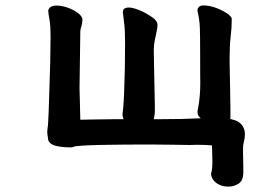

<svg xmlns="http://www.w3.org/2000/svg" viewBox="-20 -505 1040 712"><path d="M712.4 -463.4Q712.4 -464.4 712.4 -465.6Q712.4 -466.8 712.4 -467.8Q712.4 -468.8 712.6 -470Q712.9 -471.2 713.1 -472.4Q713.4 -473.6 714.4 -474.6Q718.8 -484.9 734.9 -484.9Q753.9 -484.9 776.6 -477.3Q799.3 -469.7 818.4 -457.5Q828.1 -451.7 832 -447.5Q835.9 -443.4 837.6 -440.7Q839.4 -438 839.4 -434.6Q839.4 -400.9 835.4 -369.1Q831.5 -337.4 831.5 -290V-270.5Q831.5 -256.3 833 -193.8Q834.5 -119.6 834.5 -104.5V-73.2Q834.5 -68.8 834 -64Q842.8 -62 851.1 -59.1Q876 -51.3 885.3 -25.9Q888.2 -17.6 888.2 -9Q888.2 -0.5 887.2 7.3Q887.2 9.8 884.3 21.2Q881.3 32.7 881.3 43V64.5Q881.3 77.1 881.8 90.3Q882.3 103.5 882.3 115.2V133.8Q882.3 165 864.3 176.3Q847.2 187 827.9 187Q808.6 187 795.9 181.2Q782.7 175.3 775.1 167.2Q767.6 159.2 765.1 151.9Q762.7 144.5 762.7 141.1Q762.7 136.7 763.7 135.3Q767.6 122.1 767.6 94.2Q767.6 89.4 767.1 69.8Q766.6 50.3 766.6 46.9Q766.1 40 766.1 34.2Q726.1 30.8 684.6 32.7Q662.1 32.7 619.1 31.7Q544.4 30.3 444.8 31.2L367.7 32.2Q294.4 33.2 257.3 37.6Q251.5 41.5 240.2 41.5Q208 41.5 184.6 35.2Q172.4 31.7 165 24.4Q157.7 17.1 157.7 5.4Q155.3 -7.8 155.3 -15.1Q155.3 -22.5 156.5 -29.5Q157.7 -36.6 158.7 -53.7Q160.2 -76.2 162.6 -155.3Q167.5 -290.5 167.5 -365.2Q167.5 -410.6 163.6 -431.6Q159.7 -452.6 158.7 -466.3Q160.6 -472.7 164.6 -476.6Q172.4 -484.4 189 -484.4Q207.5 -484.4 228.5 -477.5Q249.5 -470.7 266.6 -458.5Q285.6 -445.3 285.6 -432.1Q285.6 -418.9 281.7 -407.2Q277.8 -395.5 277.8 -387.7Q277.8 -382.3 276.4 -285.9Q274.9 -189.5 274.9 -177.2Q274.9 -166.5 276.4 -121.1Q277.8 -69.3 277.8 -61Q282.2 -61 330.1 -62Q377.9 -63 405.8 -63H438Q436 -67.9 434.1 -79.1Q435.1 -84 437 -106.2Q439 -128.4 440.4 -164.1Q443.8 -248.5 443.8 -345.7Q443.8 -395 440.4 -419.4Q437 -444.3 436 -455.6Q435.5 -457.5 435.5 -459.7Q435.5 -461.9 436.3 -465.3Q437 -468.8 439 -471.2Q445.3 -477.1 457.5 -477.1Q471.2 -477.1 491.7 -469.2Q506.3 -463.9 519.5 -456.5Q549.3 -439.9 557.6 -429.2Q564 -421.9 564 -411.6Q564 -402.8 560.5 -387Q557.1 -371.1 554.7 -358.9Q550.3 -339.4 550.3 -321.3Q550.3 -314.9 551.3 -257.6Q552.2 -200.2 553.2 -164.6Q554.2 -128.9 554.2 -111.3Q554.2 -93.8 554.2 -90.3Q553.7 -79.6 550.3 -63H573.2Q659.2 -63 724.6 -66.4Q721.7 -68.8 718.8 -71.8Q712.4 -78.6 712.4 -89.4Q712.4 -95.2 714.4 -102.5Q722.7 -146.5 722.7 -196.3Q722.7 -198.7 722.4 -226.8Q722.2 -254.9 722.2 -311Q722.2 -367.2 721.2 -399.9Q720.2 -432.6 712.4 -463.4Z"/></svg>

Font: Bakudai
Style: Medium
Weight: 500
Version: Version 1.48